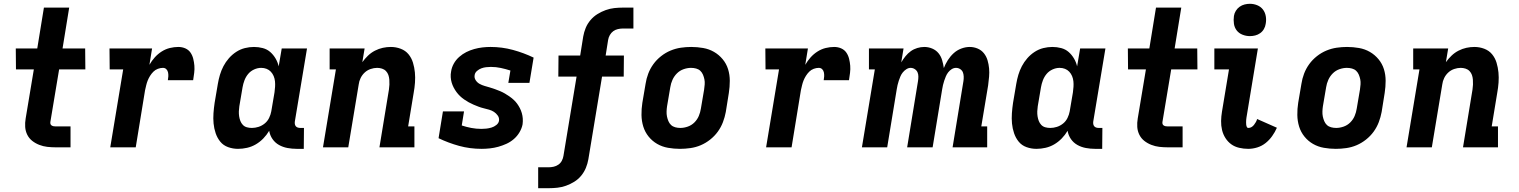

<svg xmlns="http://www.w3.org/2000/svg" viewBox="-20 -775 7990 1010"><path d="M273 0Q250 0 228.5 -2.5Q207 -5 186.5 -13Q166 -21 149.5 -34Q133 -47 123.5 -66Q114 -85 112.5 -107Q111 -129 115 -152L158 -410H64L63 -520H176L211 -735H344L309 -520H428L429 -410H291L245 -134Q244 -128 245.5 -123Q247 -118 251.5 -115Q256 -112 261.5 -111Q267 -110 273 -110H351V0Z M560 0 628 -410H557L556 -520H780L766 -434Q778 -455 794 -473Q810 -491 830.5 -504Q851 -517 873.5 -522.5Q896 -528 918 -528Q938 -528 955 -520.5Q972 -513 982 -498.5Q992 -484 996.5 -466Q1001 -448 1002.5 -429.5Q1004 -411 1001.5 -391.5Q999 -372 996 -353H863Q865 -363 865.5 -373.5Q866 -384 864 -394Q862 -404 855 -411Q848 -418 837 -418Q824 -418 810.5 -413Q797 -408 787 -398Q777 -388 769.5 -376Q762 -364 757 -351.5Q752 -339 749 -326Q746 -313 743 -300L694 0Z M1232 8Q1205 8 1180 -1Q1155 -10 1139 -29.5Q1123 -49 1114.5 -74Q1106 -99 1103.5 -125.5Q1101 -152 1103 -179.5Q1105 -207 1109 -234L1126 -334Q1130 -358 1137 -381.5Q1144 -405 1155.5 -427Q1167 -449 1184 -468.5Q1201 -488 1222.5 -502Q1244 -516 1268 -522Q1292 -528 1316 -528Q1340 -528 1362.5 -522Q1385 -516 1401.5 -501.5Q1418 -487 1429.5 -467.5Q1441 -448 1446 -426L1462 -520H1595L1531 -136Q1530 -129 1531 -122.5Q1532 -116 1536 -111Q1540 -106 1546.5 -104Q1553 -102 1560 -102H1579L1578 8H1541Q1516 8 1492 3.5Q1468 -1 1447.5 -12.5Q1427 -24 1413.5 -43.5Q1400 -63 1396 -87Q1383 -65 1365 -46.5Q1347 -28 1325.5 -15.5Q1304 -3 1280 2.5Q1256 8 1232 8ZM1305 -102Q1322 -102 1339.5 -107.5Q1357 -113 1372 -125Q1387 -137 1395.5 -154.5Q1404 -172 1407 -189L1424 -289Q1426 -304 1427 -318.5Q1428 -333 1426.5 -347.5Q1425 -362 1419.5 -375Q1414 -388 1404.5 -398Q1395 -408 1382 -413Q1369 -418 1354 -418Q1335 -418 1316.5 -409.5Q1298 -401 1285.5 -386Q1273 -371 1266 -352.5Q1259 -334 1256 -316L1239 -216Q1237 -203 1236.5 -189.5Q1236 -176 1238 -163Q1240 -150 1244.5 -138.5Q1249 -127 1257.5 -118Q1266 -109 1278.5 -105.5Q1291 -102 1305 -102Z M1679 0 1747 -410H1714V-520H1898L1886 -448Q1899 -466 1915.5 -482Q1932 -498 1952.5 -508.5Q1973 -519 1994 -523.5Q2015 -528 2036 -528Q2063 -528 2088 -518.5Q2113 -509 2129 -489.5Q2145 -470 2152.5 -445Q2160 -420 2162.5 -394Q2165 -368 2163 -340.5Q2161 -313 2156 -286L2127 -110H2160V0H1976L2026 -304Q2028 -317 2028.5 -330Q2029 -343 2028 -356Q2027 -369 2023 -380.5Q2019 -392 2010.5 -401Q2002 -410 1989.5 -414Q1977 -418 1964 -418Q1947 -418 1929.5 -412Q1912 -406 1898.5 -393.5Q1885 -381 1877 -364.5Q1869 -348 1867 -331L1812 0Z M2514 8Q2452 8 2395.5 -7.5Q2339 -23 2287 -48L2310 -189H2421L2409 -115Q2433 -107 2459 -102Q2485 -97 2513 -97Q2526 -97 2539 -98.5Q2552 -100 2565.5 -104Q2579 -108 2591 -117.5Q2603 -127 2605 -140Q2607 -155 2598.5 -167Q2590 -179 2578.5 -186.5Q2567 -194 2553 -198Q2539 -202 2524.5 -205.5Q2510 -209 2497 -214Q2484 -219 2471 -224.5Q2458 -230 2445.5 -237Q2433 -244 2421.5 -252Q2410 -260 2400 -269.5Q2390 -279 2381.5 -290.5Q2373 -302 2366.5 -314.5Q2360 -327 2356 -340.5Q2352 -354 2351 -369Q2350 -384 2353 -399Q2356 -420 2367 -440Q2378 -460 2395.5 -475.5Q2413 -491 2433 -501Q2453 -511 2474.5 -517Q2496 -523 2517.5 -525.5Q2539 -528 2560 -528Q2621 -528 2678 -512.5Q2735 -497 2787 -472L2765 -339H2654L2665 -404Q2640 -412 2614.5 -417.5Q2589 -423 2562 -423Q2550 -423 2537 -421.5Q2524 -420 2512 -415.5Q2500 -411 2489.5 -402Q2479 -393 2477 -381Q2474 -366 2482 -353.5Q2490 -341 2502.5 -334Q2515 -327 2529 -323Q2543 -319 2556.5 -315Q2570 -311 2584 -306Q2598 -301 2611 -295.5Q2624 -290 2636 -283Q2648 -276 2659.5 -268Q2671 -260 2681.5 -250.5Q2692 -241 2700 -230Q2708 -219 2714.5 -206.5Q2721 -194 2725 -180Q2729 -166 2730 -151.5Q2731 -137 2729 -121Q2725 -100 2713 -79.5Q2701 -59 2683 -43.5Q2665 -28 2644 -18.5Q2623 -9 2601.5 -3Q2580 3 2557.5 5.5Q2535 8 2514 8Z M2811 215V105H2866Q2879 105 2892.5 102Q2906 99 2917.5 91Q2929 83 2935.5 70.5Q2942 58 2944 45L3013 -372H2917L2918 -483H3032L3048 -583Q3052 -606 3061 -628Q3070 -650 3086 -669Q3102 -688 3123 -701Q3144 -714 3166.5 -722Q3189 -730 3211.5 -732.5Q3234 -735 3257 -735H3312V-625H3257Q3244 -625 3230.5 -622Q3217 -619 3206 -611Q3195 -603 3188 -590.5Q3181 -578 3179 -565L3166 -483H3262L3261 -372H3147L3075 63Q3071 86 3062 108Q3053 130 3037.5 149Q3022 168 3001 181Q2980 194 2957.5 202Q2935 210 2912 212.5Q2889 215 2866 215Z M3557 8Q3525 8 3494 2.5Q3463 -3 3437 -18Q3411 -33 3392 -56.5Q3373 -80 3364 -109Q3355 -138 3354.5 -170Q3354 -202 3359 -234L3376 -334Q3380 -361 3390 -387.5Q3400 -414 3417 -437.5Q3434 -461 3457.5 -479.5Q3481 -498 3507.5 -509Q3534 -520 3561.5 -524Q3589 -528 3616 -528Q3648 -528 3679 -522.5Q3710 -517 3736 -502Q3762 -487 3781.5 -463.5Q3801 -440 3810 -411Q3819 -382 3819 -350Q3819 -318 3814 -286L3798 -186Q3793 -159 3783 -132.5Q3773 -106 3756 -82.5Q3739 -59 3715.5 -40.5Q3692 -22 3666 -11Q3640 0 3612 4Q3584 8 3557 8ZM3559 -102Q3578 -102 3598 -109Q3618 -116 3633 -131Q3648 -146 3656 -165Q3664 -184 3667 -204L3684 -304Q3686 -317 3687 -331Q3688 -345 3685.5 -357.5Q3683 -370 3678 -382Q3673 -394 3664 -402.5Q3655 -411 3642 -414.5Q3629 -418 3615 -418Q3596 -418 3576 -411Q3556 -404 3541 -389Q3526 -374 3517.5 -355Q3509 -336 3506 -316L3489 -216Q3487 -203 3486.5 -189Q3486 -175 3488.5 -162.5Q3491 -150 3496 -138Q3501 -126 3510 -117.5Q3519 -109 3532 -105.5Q3545 -102 3559 -102Z M4010 0 4078 -410H4007L4006 -520H4230L4216 -434Q4228 -455 4244 -473Q4260 -491 4280.5 -504Q4301 -517 4323.5 -522.5Q4346 -528 4368 -528Q4388 -528 4405 -520.5Q4422 -513 4432 -498.5Q4442 -484 4446.5 -466Q4451 -448 4452.5 -429.5Q4454 -411 4451.5 -391.5Q4449 -372 4446 -353H4313Q4315 -363 4315.5 -373.5Q4316 -384 4314 -394Q4312 -404 4305 -411Q4298 -418 4287 -418Q4274 -418 4260.5 -413Q4247 -408 4237 -398Q4227 -388 4219.5 -376Q4212 -364 4207 -351.5Q4202 -339 4199 -326Q4196 -313 4193 -300L4144 0Z M4514 0 4582 -410H4551V-520H4733L4721 -447Q4731 -464 4743.5 -479.5Q4756 -495 4771.5 -506Q4787 -517 4805.5 -522.5Q4824 -528 4842 -528Q4864 -528 4884 -519.5Q4904 -511 4917 -495Q4930 -479 4936 -458.5Q4942 -438 4945 -417Q4953 -438 4966 -458.5Q4979 -479 4996.5 -495Q5014 -511 5036.5 -519.5Q5059 -528 5081 -528Q5103 -528 5123 -519.5Q5143 -511 5156 -494.5Q5169 -478 5175 -457.5Q5181 -437 5183 -415.5Q5185 -394 5183 -371.5Q5181 -349 5178 -326L5142 -110H5173V0H4991L5048 -348Q5050 -360 5049.5 -372.5Q5049 -385 5045 -395Q5041 -405 5031 -411.5Q5021 -418 5009 -418Q4997 -418 4986 -411Q4975 -404 4967.5 -394Q4960 -384 4955.5 -373Q4951 -362 4947 -350.5Q4943 -339 4940.5 -327.5Q4938 -316 4936 -304L4886 0H4752L4809 -348Q4811 -360 4811 -372.5Q4811 -385 4806.5 -395Q4802 -405 4792 -411.5Q4782 -418 4770 -418Q4759 -418 4748 -411Q4737 -404 4729 -394Q4721 -384 4716.5 -373Q4712 -362 4708 -350.5Q4704 -339 4701.5 -327.5Q4699 -316 4697 -304L4647 0Z M5432 8Q5405 8 5380 -1Q5355 -10 5339 -29.5Q5323 -49 5314.5 -74Q5306 -99 5303.5 -125.5Q5301 -152 5303 -179.5Q5305 -207 5309 -234L5326 -334Q5330 -358 5337 -381.5Q5344 -405 5355.5 -427Q5367 -449 5384 -468.5Q5401 -488 5422.5 -502Q5444 -516 5468 -522Q5492 -528 5516 -528Q5540 -528 5562.5 -522Q5585 -516 5601.5 -501.5Q5618 -487 5629.5 -467.5Q5641 -448 5646 -426L5662 -520H5795L5731 -136Q5730 -129 5731 -122.5Q5732 -116 5736 -111Q5740 -106 5746.5 -104Q5753 -102 5760 -102H5779L5778 8H5741Q5716 8 5692 3.5Q5668 -1 5647.5 -12.5Q5627 -24 5613.5 -43.5Q5600 -63 5596 -87Q5583 -65 5565 -46.5Q5547 -28 5525.5 -15.5Q5504 -3 5480 2.5Q5456 8 5432 8ZM5505 -102Q5522 -102 5539.5 -107.5Q5557 -113 5572 -125Q5587 -137 5595.5 -154.5Q5604 -172 5607 -189L5624 -289Q5626 -304 5627 -318.5Q5628 -333 5626.5 -347.5Q5625 -362 5619.5 -375Q5614 -388 5604.5 -398Q5595 -408 5582 -413Q5569 -418 5554 -418Q5535 -418 5516.5 -409.5Q5498 -401 5485.5 -386Q5473 -371 5466 -352.5Q5459 -334 5456 -316L5439 -216Q5437 -203 5436.5 -189.5Q5436 -176 5438 -163Q5440 -150 5444.5 -138.5Q5449 -127 5457.5 -118Q5466 -109 5478.5 -105.5Q5491 -102 5505 -102Z M6123 0Q6100 0 6078.5 -2.5Q6057 -5 6036.5 -13Q6016 -21 5999.5 -34Q5983 -47 5973.5 -66Q5964 -85 5962.5 -107Q5961 -129 5965 -152L6008 -410H5914L5913 -520H6026L6061 -735H6194L6159 -520H6278L6279 -410H6141L6095 -134Q6094 -128 6095.5 -123Q6097 -118 6101.5 -115Q6106 -112 6111.5 -111Q6117 -110 6123 -110H6201V0Z M6546 8Q6522 8 6498.5 2.5Q6475 -3 6457 -16Q6439 -29 6426.5 -48.5Q6414 -68 6408.5 -91Q6403 -114 6403.5 -138.5Q6404 -163 6408 -187L6445 -410H6368V-520H6597L6539 -169Q6538 -163 6537 -157Q6536 -151 6535.5 -144.5Q6535 -138 6535 -132Q6535 -126 6535.5 -120Q6536 -114 6538.5 -108Q6541 -102 6547 -102Q6556 -102 6563.5 -106.5Q6571 -111 6576.5 -118Q6582 -125 6586.5 -133Q6591 -141 6593 -149L6697 -103Q6687 -80 6672 -59Q6657 -38 6637.5 -22.5Q6618 -7 6594 0.5Q6570 8 6546 8ZM6555 -585Q6535 -585 6516 -592.5Q6497 -600 6485.5 -615Q6474 -630 6471 -650Q6468 -670 6471 -691Q6473 -705 6481 -718Q6489 -731 6501 -739.5Q6513 -748 6527 -751.5Q6541 -755 6555 -755Q6575 -755 6593.5 -747.5Q6612 -740 6623.5 -725Q6635 -710 6638.5 -690Q6642 -670 6638 -649Q6636 -635 6628.5 -622Q6621 -609 6609 -600.5Q6597 -592 6583 -588.5Q6569 -585 6555 -585Z M7007 8Q6975 8 6944 2.5Q6913 -3 6887 -18Q6861 -33 6842 -56.5Q6823 -80 6814 -109Q6805 -138 6804.5 -170Q6804 -202 6809 -234L6826 -334Q6830 -361 6840 -387.5Q6850 -414 6867 -437.5Q6884 -461 6907.5 -479.5Q6931 -498 6957.5 -509Q6984 -520 7011.5 -524Q7039 -528 7066 -528Q7098 -528 7129 -522.5Q7160 -517 7186 -502Q7212 -487 7231.5 -463.5Q7251 -440 7260 -411Q7269 -382 7269 -350Q7269 -318 7264 -286L7248 -186Q7243 -159 7233 -132.5Q7223 -106 7206 -82.5Q7189 -59 7165.5 -40.5Q7142 -22 7116 -11Q7090 0 7062 4Q7034 8 7007 8ZM7009 -102Q7028 -102 7048 -109Q7068 -116 7083 -131Q7098 -146 7106 -165Q7114 -184 7117 -204L7134 -304Q7136 -317 7137 -331Q7138 -345 7135.5 -357.5Q7133 -370 7128 -382Q7123 -394 7114 -402.5Q7105 -411 7092 -414.5Q7079 -418 7065 -418Q7046 -418 7026 -411Q7006 -404 6991 -389Q6976 -374 6967.5 -355Q6959 -336 6956 -316L6939 -216Q6937 -203 6936.5 -189Q6936 -175 6938.5 -162.5Q6941 -150 6946 -138Q6951 -126 6960 -117.5Q6969 -109 6982 -105.5Q6995 -102 7009 -102Z M7379 0 7447 -410H7414V-520H7598L7586 -448Q7599 -466 7615.5 -482Q7632 -498 7652.5 -508.5Q7673 -519 7694 -523.5Q7715 -528 7736 -528Q7763 -528 7788 -518.5Q7813 -509 7829 -489.5Q7845 -470 7852.5 -445Q7860 -420 7862.5 -394Q7865 -368 7863 -340.5Q7861 -313 7856 -286L7827 -110H7860V0H7676L7726 -304Q7728 -317 7728.5 -330Q7729 -343 7728 -356Q7727 -369 7723 -380.5Q7719 -392 7710.5 -401Q7702 -410 7689.5 -414Q7677 -418 7664 -418Q7647 -418 7629.5 -412Q7612 -406 7598.5 -393.5Q7585 -381 7577 -364.5Q7569 -348 7567 -331L7512 0Z"/></svg>

Font: Iosevka Etoile Extrabold
Style: Italic
Weight: 800
Italic angle: -9°
Designer: Belleve Invis
Foundry: Belleve Invis
Version: Version 22.1.2; ttfautohint (v1.8.4)